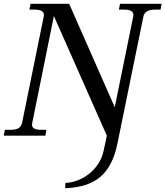

<svg xmlns="http://www.w3.org/2000/svg" viewBox="-39 -720 878 1019"><path d="M308 251Q353 249 396 227Q439 205 470 166.5Q501 128 511 80L528 0L247 -635L132 -67Q131 -64 131 -58Q131 -31 179 -31H207L202 0H-19L-13 -31H14Q45 -31 59 -39.5Q73 -48 78 -67L193 -632Q194 -635 194 -640Q194 -669 145 -669H117L123 -700H328L570 -151L668 -632Q669 -635 669 -641Q669 -669 620 -669H592L598 -700H819L813 -669H784Q729 -669 722 -632L584 43Q560 161 495 217.5Q430 274 307 279Z"/></svg>

Font: Taviraj Medium
Style: Italic
Weight: 500
Italic angle: -12°
Designer: Katatrad Team
Foundry: CadsonDemak
Version: Version 1.001